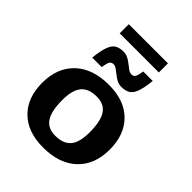

<svg xmlns="http://www.w3.org/2000/svg" viewBox="-243 -998 1141 1141"><g transform="rotate(45 328.0 -427.0)"><path d="M321 12Q191 12 118.2 -59.8Q45.5 -131.5 45.5 -256.5Q45.5 -383 122.2 -455.8Q199 -528.5 335 -528.5Q465.5 -528.5 538 -456.5Q610.5 -384.5 610.5 -259.5Q610.5 -133 533.8 -60.5Q457 12 321 12ZM323.5 -88.5Q390 -88.5 421.8 -125.8Q453.5 -163 453.5 -247.5Q453.5 -341 424.8 -384.5Q396 -428 332.5 -428Q266.5 -428 234.5 -390.5Q202.5 -353 202.5 -269Q202.5 -175.5 231.2 -132Q260 -88.5 323.5 -88.5ZM502.5 -728.5Q495.5 -663 482.8 -629.2Q470 -595.5 448.8 -583.5Q427.5 -571.5 396 -571.5Q374 -571.5 356.2 -581Q338.5 -590.5 323.2 -603Q308 -615.5 294.5 -625Q281 -634.5 268 -634.5Q251.5 -634.5 243.5 -623Q235.5 -611.5 230 -572.5H150Q157 -638 169.8 -671.8Q182.5 -705.5 203.8 -717.5Q225 -729.5 256.5 -729.5Q278.5 -729.5 296.2 -720Q314 -710.5 329.2 -698Q344.5 -685.5 358 -676Q371.5 -666.5 385 -666.5Q401 -666.5 409 -678Q417 -689.5 422.5 -728.5ZM163.5 -790V-866.5H492.5V-790Z"/></g></svg>

Font: Newsreader 6pt SemiBold
Style: Regular
Weight: 600
Designer: Hugues Gentile
Foundry: Production Type
Version: Version 1.003; ttfautohint (v1.8.3)